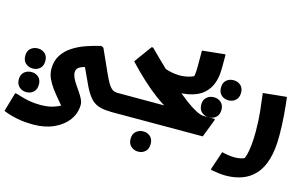

<svg xmlns="http://www.w3.org/2000/svg" viewBox="-132 -994 2498 1561"><g transform="rotate(15 1116.5 -213.5)"><path d="M808 0Q748 0 707.5 -15Q667 -30 638.5 -64Q610 -98 583 -154L476 -384L576 -306Q544 -302 514.5 -295.5Q485 -289 466 -275Q447 -261 447 -233Q447 -212 458.5 -187.5Q470 -163 487.5 -137.5Q505 -112 522 -87Q539 -62 551 -37.5Q563 -13 563 8Q563 80 520.5 138Q478 196 403.5 230Q329 264 233 264Q155 264 97.5 252.5Q40 241 8.5 229Q-23 217 -23 217L24 56H35Q48 59 76.5 68.5Q105 78 149 86.5Q193 95 247 95Q315 95 365 76.5Q415 58 446 36L451 105Q416 61 381.5 21Q347 -19 319 -57Q291 -95 274 -133Q257 -171 257 -213Q257 -279 287 -326.5Q317 -374 367 -407Q417 -440 478.5 -461.5Q540 -483 602 -497L621 -487L707 -296Q730 -245 747.5 -216Q765 -187 783 -174.5Q801 -162 828 -162V-20ZM109 -175Q74 -175 49 -197Q24 -219 24 -260Q24 -301 49 -322.5Q74 -344 109 -344Q144 -344 168.5 -322.5Q193 -301 193 -260Q193 -219 169 -197Q145 -175 109 -175ZM108 24Q73 24 48 1.5Q23 -21 23 -61Q23 -102 48 -123.5Q73 -145 108 -145Q144 -145 168 -123.5Q192 -102 192 -61Q192 -21 168 1.5Q144 24 108 24Z M1553 -162H1646V-151L1588 0L808 1V-142L828 -162H1299L1259 -140Q1202 -170 1140.5 -216Q1079 -262 1015.5 -321Q952 -380 891 -445L999 -593H1011Q1050 -554 1098 -507Q1146 -460 1197.5 -411.5Q1249 -363 1301 -318Q1353 -273 1400 -238Q1447 -203 1486.5 -182.5Q1526 -162 1553 -162ZM1026 171Q1026 130 1051 108Q1076 86 1111 86Q1147 86 1171 108Q1195 130 1195 171Q1195 211 1171 233.5Q1147 256 1111 256Q1076 256 1051 233.5Q1026 211 1026 171Z M1192 -311 1116 -470Q1149 -451 1192.5 -440.5Q1236 -430 1281 -430Q1327 -431 1367.5 -444Q1408 -457 1431 -484L1372 -422Q1392 -438 1396.5 -464.5Q1401 -491 1401 -535V-672L1584 -691H1595V-578Q1595 -478 1559.5 -415Q1524 -352 1458 -322.5Q1392 -293 1302 -293Q1275 -293 1248 -298Q1221 -303 1192 -311ZM1712 -337Q1677 -337 1652.5 -359Q1628 -381 1628 -422Q1628 -463 1652.5 -484.5Q1677 -506 1713 -506Q1748 -506 1772.5 -484.5Q1797 -463 1797 -422Q1797 -381 1772.5 -359Q1748 -337 1712 -337ZM1594 -162Q1559 -162 1534 -184Q1509 -206 1509 -247Q1509 -287 1534 -309Q1559 -331 1594 -331Q1630 -331 1654.5 -309Q1679 -287 1679 -247Q1679 -206 1654.5 -184Q1630 -162 1594 -162Z M1774 83Q1801 90 1828 94Q1855 98 1880 98Q1919 98 1948.5 88Q1978 78 1989 69L1945 113Q1963 90 1973.5 52.5Q1984 15 1989 -36.5Q1994 -88 1994 -151Q1994 -239 1985.5 -318Q1977 -397 1968 -467L2154 -486H2166Q2175 -417 2181.5 -332.5Q2188 -248 2188 -165Q2188 -47 2164 34Q2140 115 2095 164.5Q2050 214 1987.5 237Q1925 260 1848 260Q1822 260 1793 256.5Q1764 253 1743.5 249Q1723 245 1723 245V234Z"/></g></svg>

Font: Kufam ExtraBold
Style: Italic
Weight: 800
Italic angle: -11°
Designer: Artur Schmal
Foundry: Original Type
Version: Version 1.301; ttfautohint (v1.8.3)